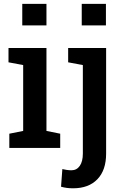

<svg xmlns="http://www.w3.org/2000/svg" viewBox="-20 -782 652 1015"><path d="M29.3 0V-75.2L102.5 -89.8V-438L24.9 -452.6V-528.3H225.6V-89.8L298.3 -75.2V0ZM97.7 -647.9V-761.7H225.6V-647.9ZM366.7 213.4Q348.1 213.4 333.5 211.4Q318.8 209.5 302.7 205.1L309.6 111.8Q318.4 114.3 332.3 116.2Q346.2 118.2 357.4 118.2Q385.7 118.2 401.9 94.7Q418 71.3 418 29.8V-438L340.3 -452.6V-528.3H541V29.8Q541 117.7 494.9 165.5Q448.7 213.4 366.7 213.4ZM412.1 -647.9V-761.7H540V-647.9Z"/></svg>

Font: Roboto Slab LO Medium
Style: Regular
Weight: 500
Designer: Google
Version: Version 2.000